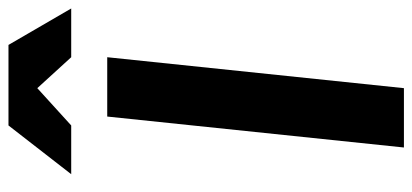

<svg xmlns="http://www.w3.org/2000/svg" viewBox="-280 -693 973 453"><g transform="rotate(-90 206.5 -466.5)"><path d="M85 0 158 -700H298L225 0ZM137 -933H327L413 -785H298L225 -865L137 -785H22Z"/></g></svg>

Font: Quantico
Style: Bold Italic
Weight: 700
Italic angle: -12°
Designer: Matt Desmond
Foundry: MADtype
Version: Version 2.002